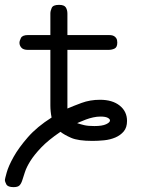

<svg xmlns="http://www.w3.org/2000/svg" viewBox="-55 -574 600 789"><path d="M-35 166Q-35 162 -27.5 135Q-20 108 1 70.5Q22 33 59.5 -10Q97 -53 157 -91Q152 -116 152 -141V-369H60Q41 -369 33 -378Q25 -387 25 -398Q25 -406 31 -418Q37 -430 61 -430H152V-519Q152 -529 157.5 -541.5Q163 -554 187 -554H188Q209 -554 215.5 -543.5Q222 -533 222 -518V-430H391Q395 -430 401 -429.5Q407 -429 413 -426Q419 -423 423 -416.5Q427 -410 427 -399Q427 -380 416 -374.5Q405 -369 390 -369H222V-128Q245 -138 280 -151Q315 -164 356 -164Q407 -164 437 -140Q467 -116 467 -77Q467 -50 453.5 -34Q440 -18 419 -9Q398 0 373 2.5Q348 5 325 5Q266 5 237.5 -7.5Q209 -20 194 -32H193Q143 2 114 32.5Q85 63 69.5 88Q54 113 47.5 133Q41 153 36.5 167Q32 181 25 188Q18 195 1 195Q-23 195 -29 183.5Q-35 172 -35 166ZM262 -68Q277 -63 292 -59.5Q307 -56 333 -56Q365 -56 381 -63.5Q397 -71 397 -79Q397 -85 387.5 -90Q378 -95 358 -95Q343 -95 327.5 -91.5Q312 -88 298.5 -83Q285 -78 275 -73.5Q265 -69 262 -68Z"/></svg>

Font: CMU Typewriter Custom
Style: Regular
Weight: 500
Monospace: yes
Version: Version 0.7.0